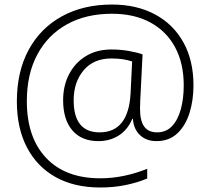

<svg xmlns="http://www.w3.org/2000/svg" viewBox="-20 -729 926 845"><path d="M831.5 -353.5Q831.5 -287.6 814 -231.7Q796.4 -175.8 760.3 -141.8Q724.1 -107.9 668.9 -107.9Q624 -107.9 595.9 -134.5Q567.9 -161.1 564.9 -206.1H562.5Q541.5 -157.2 502.4 -132.6Q463.4 -107.9 413.6 -107.9Q338.9 -107.9 298.3 -155.3Q257.8 -202.6 257.8 -288.1Q257.8 -352.5 284.4 -403.1Q311 -453.6 358.6 -482.4Q406.2 -511.2 470.2 -511.2Q509.3 -511.2 544.9 -505.1Q580.6 -499 607.4 -489.7L599.1 -322.8Q598.1 -305.2 597.2 -286.1Q596.2 -267.1 596.2 -250Q596.2 -196.8 615 -171.6Q633.8 -146.5 671.4 -146.5Q710.9 -146.5 736.8 -173.6Q762.7 -200.7 775.6 -247.6Q788.6 -294.4 788.6 -353.5Q788.6 -450.2 750.7 -520.8Q712.9 -591.3 642.1 -629.9Q571.3 -668.5 472.7 -668.5Q358.9 -668.5 274.9 -622.1Q190.9 -575.7 144.5 -489.5Q98.1 -403.3 98.1 -283.7Q98.1 -124 182.9 -34.2Q267.6 55.7 421.4 55.7Q475.6 55.7 528.8 44.2Q582 32.7 627.9 13.7V56.6Q585 74.7 533 85.4Q481 96.2 421.4 96.2Q306.6 96.2 224.6 50.3Q142.6 4.4 98.4 -80.6Q54.2 -165.5 54.2 -282.7Q54.2 -414.1 106.2 -509.8Q158.2 -605.5 252.4 -657.2Q346.7 -709 472.7 -709Q581.1 -709 661.9 -665.8Q742.7 -622.6 787.1 -542.7Q831.5 -462.9 831.5 -353.5ZM304.2 -287.6Q304.2 -146.5 418.5 -146.5Q545.4 -146.5 554.7 -318.4L561.5 -458.5Q543 -464.8 520.3 -468.3Q497.6 -471.7 470.7 -471.7Q391.6 -471.7 347.9 -419.4Q304.2 -367.2 304.2 -287.6Z"/></svg>

Font: Open Sans Light
Style: Regular
Weight: 300
Designer: Monotype Design Team
Foundry: Monotype Imaging Inc.
Version: Version 3.000; ttfautohint (v1.8.4)